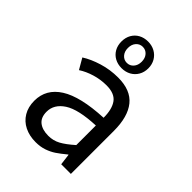

<svg xmlns="http://www.w3.org/2000/svg" viewBox="-215 -828 941 941"><g transform="rotate(45 256.0 -357.5)"><path d="M255.4 -430.7Q214.4 -430.7 175.5 -418.9Q136.7 -407.2 106.9 -387.7L74.7 -443.4Q111.3 -466.8 162.4 -482.4Q213.4 -498 268.6 -498Q356 -498 397.2 -447Q438.5 -396 438.5 -297.9V0H371.6L364.3 -58.1H362.3Q332 -33.2 311.5 -19.5Q291 -5.9 264.9 3.2Q238.8 12.2 206.1 12.2Q162.6 12.2 129.2 -4.4Q95.7 -21 76.9 -52.5Q58.1 -84 58.1 -127Q58.1 -208.5 130.9 -254.6Q203.6 -300.8 357.4 -308.1Q357.4 -367.7 334.5 -399.2Q311.5 -430.7 255.4 -430.7ZM357.4 -118.7V-254.4Q240.7 -249.5 189.7 -216.3Q138.7 -183.1 138.7 -131.3Q138.7 -91.8 162.6 -72.8Q186.5 -53.7 228.5 -53.7Q261.7 -53.7 290.3 -69.1Q318.8 -84.5 357.4 -118.7ZM247.6 -726.6Q274.4 -726.6 295.7 -714.8Q316.9 -703.1 329.1 -682.1Q341.3 -661.1 341.3 -634.3Q341.3 -607.4 329.1 -586.4Q316.9 -565.4 295.7 -553.7Q274.4 -542 247.6 -542Q220.7 -542 199.7 -553.5Q178.7 -564.9 166.7 -585.9Q154.8 -606.9 154.8 -634.3Q154.8 -661.6 166.7 -682.6Q178.7 -703.6 199.7 -715.1Q220.7 -726.6 247.6 -726.6ZM247.6 -689.9Q227.1 -689.9 213.4 -674.6Q199.7 -659.2 199.7 -634.3Q199.7 -609.4 213.4 -594Q227.1 -578.6 247.6 -578.6Q268.1 -578.6 281.7 -594Q295.4 -609.4 295.4 -634.3Q295.4 -659.2 281.7 -674.6Q268.1 -689.9 247.6 -689.9Z"/></g></svg>

Font: Varta
Style: Regular
Weight: 400
Designer: Joana Correia, Viktoriya Grabowska, Eben Sorkin
Foundry: Sorkin Type
Version: Version 1.002; ttfautohint (v1.3) -l 8 -r 24 -G 200 -x 12 -H